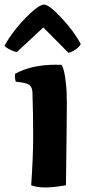

<svg xmlns="http://www.w3.org/2000/svg" viewBox="-29 -802 370 832"><path d="M111.8 -396Q111.8 -433.1 85.9 -439.9Q72.8 -444.3 39.1 -448.2Q35.6 -462.4 35.6 -470Q35.6 -477.5 36.1 -481.9Q106.4 -521.5 212.4 -521.5Q229.5 -521.5 237.8 -521Q251.5 -499.5 256.8 -437Q260.7 -408.7 260.7 -349.1Q260.7 -289.6 256.8 1Q202.6 10.3 166.7 10.3Q130.9 10.3 106 1Q114.7 -116.7 114.7 -212.2Q114.7 -307.6 111.8 -396ZM-9.3 -605Q27.8 -669.9 83.5 -726.1Q139.2 -782.2 161.6 -782.2Q184.1 -782.2 239.5 -722.2Q294.9 -662.1 320.8 -610.8Q315.4 -599.1 298.6 -587.6Q281.7 -576.2 267.6 -573.2L158.7 -683.1L43.9 -576.2Q30.8 -578.6 12.5 -587.9Q-5.9 -597.2 -9.3 -605Z"/></svg>

Font: Marko One
Style: Regular
Weight: 400
Designer: Zhenya Spizhovyi
Foundry: Cyreal
Version: Version 1.003